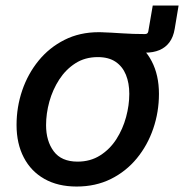

<svg xmlns="http://www.w3.org/2000/svg" viewBox="-20 -665 667 696"><path d="M331.5 -479.5 342.8 -548.3Q363.8 -547.9 383.3 -546.6Q402.8 -545.4 422.6 -544.2Q442.4 -543 463.1 -542.2Q483.9 -541.5 505.4 -541.5Q516.1 -541.5 517.6 -551.3L533.7 -645H627.4L613.3 -560.5Q608.4 -530.8 594.2 -511.7Q580.1 -492.7 557.9 -483.4Q535.6 -474.1 506.8 -474.1Q463.9 -474.1 419.2 -476.8Q374.5 -479.5 331.5 -479.5ZM257.8 11.2Q189.9 11.2 141.1 -16.4Q92.3 -43.9 66.2 -94.2Q40 -144.5 40 -211.9Q40 -276.9 60.5 -337.2Q81.1 -397.5 119.9 -445.1Q158.7 -492.7 213.9 -520.5Q269 -548.3 337.9 -548.3Q406.2 -548.3 455.1 -520.8Q503.9 -493.2 530 -442.9Q556.2 -392.6 556.2 -324.7Q556.2 -259.3 535.6 -199Q515.1 -138.7 476.1 -91.1Q437 -43.5 381.8 -16.1Q326.7 11.2 257.8 11.2ZM261.2 -79.1Q307.6 -79.1 343 -101.6Q378.4 -124 401.9 -160.6Q425.3 -197.3 437 -240.5Q448.7 -283.7 448.7 -324.7Q448.7 -363.8 436.5 -393.8Q424.3 -423.8 399.2 -440.9Q374 -458 334.5 -458Q288.1 -458 253.2 -435.5Q218.3 -413.1 194.6 -376.5Q170.9 -339.8 158.9 -296.6Q147 -253.4 147 -211.4Q147 -153.8 174.8 -116.5Q202.6 -79.1 261.2 -79.1Z"/></svg>

Font: Inter 17pt Medium
Style: Italic
Weight: 500
Italic angle: -9.3988°
Version: Version 4.001;git-66647c0bb